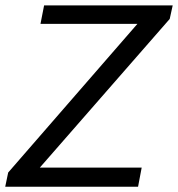

<svg xmlns="http://www.w3.org/2000/svg" viewBox="-21 -708 675 728"><path d="M500 -617.5 10 -53.8 -1.2 0H502.5L516.2 -72.5H130L622.5 -636.2L633.8 -687.5H146.2L132.5 -617.5Z"/></svg>

Font: Cambay
Style: Italic
Weight: 400
Italic angle: -11°
Designer: Pooja Saxena
Foundry: Pooja Saxena
Version: Version 1.019;PS 001.019;hotconv 1.0.70;makeotf.lib2.5.58329